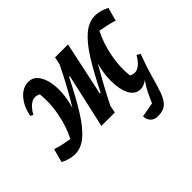

<svg xmlns="http://www.w3.org/2000/svg" viewBox="-163 -725 1151 1151"><g transform="rotate(-45 413.0 -149.0)"><path d="M77 9Q37 9 -13 -15L10 -102Q36 -93 63.5 -87Q91 -81 122 -76Q157 -144 174 -229.5Q191 -315 182 -395Q120 -428 67 -335L50 -344Q63 -412 100.5 -454.5Q138 -497 187 -497Q221 -497 243.5 -471.5Q266 -446 276 -403Q286 -360 282.5 -307Q279 -254 262 -198Q296 -254 329.5 -315Q363 -376 393 -439L403 -487H513L440 -145L446 -143Q504 -260 553 -338Q602 -416 649.5 -455.5Q697 -495 750 -495Q770 -495 791 -489.5Q812 -484 839 -471L816 -386Q791 -394 762 -400.5Q733 -407 704 -412Q669 -344 652 -258Q635 -172 644 -93Q705 -59 759 -152L781 -139Q750 -57 733 6Q716 69 700.5 112Q685 155 661 177Q637 199 592 199Q560 199 543.5 181.5Q527 164 526 136L619 119Q631 91 646.5 58.5Q662 26 688 -11Q660 11 631 11Q587 11 563.5 -33.5Q540 -78 540 -152Q540 -215 559 -280Q525 -222 493.5 -164.5Q462 -107 432 -47L423 0H309L386 -344L380 -345Q322 -229 273 -150Q224 -71 177 -31Q130 9 77 9Z"/></g></svg>

Font: Piazzolla SemiBold
Style: Italic
Weight: 600
Italic angle: -11.3°
Designer: Juan Pablo del Peral
Foundry: Huerta Tipografica
Version: Version 1.330